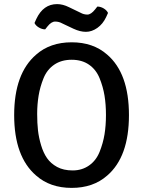

<svg xmlns="http://www.w3.org/2000/svg" viewBox="-20 -902 698 935"><path d="M192 -521Q175 -479 168 -436Q161 -393 161 -347.5Q161 -302 165 -267Q169 -232 180 -195Q191 -158 209 -132Q227 -106 258 -89Q289 -72 334 -72Q379 -72 413.5 -96Q448 -120 465 -162.5Q482 -205 489 -248Q496 -291 496 -342Q496 -393 489 -436Q482 -479 465 -521Q448 -563 413.5 -587Q379 -611 329 -611Q279 -611 244 -587Q209 -563 192 -521ZM156 -47Q49 -139 49 -341.5Q49 -544 156 -636Q224 -696 329 -696Q434 -696 502 -636Q608 -545 608 -341.5Q608 -138 502 -47Q434 13 329 13Q224 13 156 -47ZM338 -762 283 -788Q267 -797 248.5 -797Q230 -797 211 -773L200 -759Q185 -759 169.5 -768Q154 -777 148 -790L157 -810Q191 -882 258 -882Q286 -882 316 -867L372 -840Q388 -831 405.5 -831Q423 -831 443 -856L454 -870Q470 -870 485 -861Q500 -852 506 -839L497 -819Q481 -785 454 -766Q427 -747 398.5 -747Q370 -747 338 -762Z"/></svg>

Font: Signika
Style: Regular
Weight: 400
Designer: Anna Giedrys
Foundry: Anna Giedrys
Version: Version 1.001